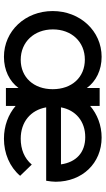

<svg xmlns="http://www.w3.org/2000/svg" viewBox="199 -724 535 973"><g transform="rotate(90 466.5 -237.5)"><path d="M268 10C336 10 392 -18 426 -64V0H517V-49C560 -12 618 10 683 10C757 10 826 -19 871 -72L814 -131C782 -93 736 -75 683 -75C598 -75 538 -125 524 -204H896C899 -223 901 -238 901 -252C901 -387 807 -485 677 -485C615 -485 559 -463 517 -427V-475H426V-410C392 -457 335 -485 268 -485C137 -485 36 -376 36 -237C36 -98 137 10 268 10ZM675 -402C753 -402 802 -356 813 -279H524C538 -354 595 -402 675 -402ZM283 -75C193 -75 129 -143 129 -238C129 -333 192 -400 282 -400C372 -400 432 -334 432 -237C432 -141 372 -75 283 -75Z"/></g></svg>

Font: Outfit
Style: Regular
Weight: 400
Designer: Rodrigo Fuenzalida
Foundry: fragTYPE
Version: Version 1.100;gftools[0.9.27]